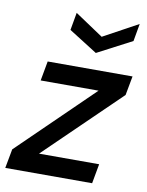

<svg xmlns="http://www.w3.org/2000/svg" viewBox="-97 -790 650 849"><g transform="rotate(10 228.0 -365.0)"><path d="M-14 0 2 -86 333 -408H73L89 -496H470L454 -410L122 -88H392L376 0ZM292 -570 164 -651 178 -730 305 -645 461 -730 447 -651Z"/></g></svg>

Font: Rethink Sans Medium
Style: Italic
Weight: 500
Italic angle: -10°
Designer: The Rethink Sans project authors (Hans Thiessen). DM Sans designed by Colophon Foundry.
Foundry: Rethink Communications LLC
Version: Version 1.001